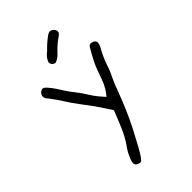

<svg xmlns="http://www.w3.org/2000/svg" viewBox="-235 -766 971 971"><g transform="rotate(-45 250.0 -280.5)"><path d="M66.4 -488.8Q57.6 -477.5 57.6 -467.8Q57.6 -465.3 58.3 -461.9Q59.1 -458.5 62 -453.1Q64.9 -447.8 71.3 -441.4Q100.6 -402.8 118.2 -374Q134.8 -346.2 161.6 -311.3Q188.5 -276.4 206.5 -251.2Q224.6 -226.1 263.7 -165.5Q246.6 -121.1 226.6 -74.2Q206.1 -26.9 183.6 4.4Q163.1 32.7 154.8 53.7Q150.9 63.5 146 74.2Q142.6 84.5 142.6 93Q142.6 101.6 148.7 107.4Q154.8 113.3 169.4 116.7Q180.2 116.2 186 106.4L186.5 105.5Q198.2 92.8 220.7 51.5Q243.2 10.3 266.6 -35.2Q290 -80.6 311.3 -131.1Q332.5 -181.6 342.8 -210.2Q353 -238.8 360.6 -256.8Q368.2 -274.9 374.8 -288.6Q381.3 -302.2 386.2 -312.5Q395 -332.5 400.4 -351.6L400.9 -352.1Q417.5 -399.9 442.4 -442.4Q448.2 -455.6 448.2 -464.1Q448.2 -472.7 443.4 -477.5Q437 -484.4 421.4 -487.8Q410.2 -487.3 403.8 -478Q361.8 -407.2 348.6 -369.1Q329.1 -313 320.3 -293.9Q310.1 -271.5 294.4 -251.5L284.7 -239.3L274.4 -251Q246.1 -282.2 228.5 -311.5Q211.9 -339.4 187.5 -369.9Q163.1 -400.4 134.3 -447.3Q122.1 -466.3 107.4 -482.4L102.1 -488.3Q92.8 -497.6 84.5 -497.6Q76.2 -497.6 66.4 -488.8ZM345.2 -647.9Q345.2 -656.2 335.9 -667.5Q325.7 -676.8 316.4 -676.8Q315.4 -676.8 313 -676.5Q310.5 -676.3 305.7 -674.1Q300.8 -671.9 294.9 -667.5Q263.7 -644.5 236.3 -615.7Q209 -596.2 200.7 -569.3Q202.1 -557.1 208.3 -551Q214.4 -544.9 225.1 -543Q251 -552.7 270.5 -576.2Q295.9 -603 326.7 -624.5Q345.2 -635.7 345.2 -647.9Z"/></g></svg>

Font: NaikaiFont
Style: ExtraLight
Weight: 200
Version: Version 1.89